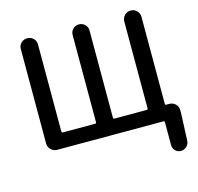

<svg xmlns="http://www.w3.org/2000/svg" viewBox="-130 -871 1260 1222"><g transform="rotate(-15 500.0 -260.0)"><path d="M891.6 -103.5Q891.6 -95.7 899.4 -95.7H918.9Q943.4 -95.7 960 -79.1Q976.6 -62.5 976.6 -38.1V-24.4L968.8 161.1Q967.8 182.6 951.7 197.8Q935.5 212.9 914.1 212.9Q892.6 212.9 877.4 197.8Q862.3 182.6 862.3 161.1V9.8Q862.3 2 854.5 2H154.3Q130.9 2 113.8 -14.6Q96.7 -31.2 96.7 -55.7V-677.7Q96.7 -701.2 113.3 -717.3Q129.9 -733.4 153.3 -733.4Q176.8 -733.4 193.4 -717.3Q210 -701.2 210 -677.7V-103.5Q210 -95.7 217.8 -95.7H430.7Q438.5 -95.7 438.5 -103.5V-677.7Q438.5 -701.2 454.6 -717.3Q470.7 -733.4 494.1 -733.4Q517.6 -733.4 533.7 -717.3Q549.8 -701.2 549.8 -677.7V-103.5Q549.8 -95.7 557.6 -95.7H770.5Q778.3 -95.7 778.3 -103.5V-676.8Q778.3 -700.2 794.9 -716.8Q811.5 -733.4 835 -733.4Q858.4 -733.4 875 -716.8Q891.6 -700.2 891.6 -676.8Z"/></g></svg>

Font: Gen Jyuu Gothic P Medium
Style: Regular
Weight: 500
Designer: [Source Han Sans]
Ryoko NISHIZUKA  (kana & ideographs); Paul D. Hunt (Latin, Greek & Cyrillic); Wenlong ZHANG  (bopomofo
Version: Version 1.002.20150607